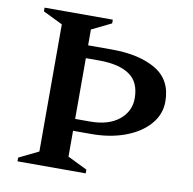

<svg xmlns="http://www.w3.org/2000/svg" viewBox="-75 -736 816 812"><g transform="rotate(10 332.5 -330.0)"><path d="M52 0V-16L136 -57V-603L52 -644V-660H345V-644L261 -603V-535H363Q481 -535 552.5 -492.5Q624 -450 624 -357Q624 -302 586.5 -259Q549 -216 484.5 -192Q420 -168 339 -168H261V-57L345 -16V0ZM318 -480H261V-219H325Q404 -219 449 -255.5Q494 -292 494 -348Q494 -418 448.5 -449Q403 -480 318 -480Z"/></g></svg>

Font: Spectral SC SemiBold
Style: Regular
Weight: 600
Designer: Jean-Baptiste Levee
Foundry: Production Type
Version: Version 2.001